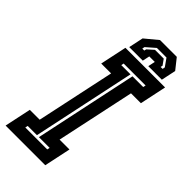

<svg xmlns="http://www.w3.org/2000/svg" viewBox="-290 -906 962 962"><g transform="rotate(45 191.0 -425.0)"><path d="M-24.5 0 5.5 -141.5H75.5L164.5 -558.5H94.5L124.5 -700H405.5L375.5 -558.5H305.5L216.5 -141.5H286.5L256.5 0ZM52 -63H207.5L210.5 -77H134.5L250.5 -624H326.5L329.5 -638H174L171 -624H236.5L120.5 -77H55ZM338.5 -850 383 -794 366.5 -716H270.5L278.5 -754H239.5L231.5 -716H135.5L152 -794L219.5 -850ZM304.5 -811H236.5L189.5 -770L187 -757H201L203.5 -768L236.5 -797.5H298.5L319.5 -768L317 -757H331L333.5 -770Z"/></g></svg>

Font: Tourney Condensed Regular
Style: Bold Italic
Weight: 700
Width: 3
Italic angle: -12°
Designer: Tyler Finck
Foundry: Etcetera Type Co
Version: Version 1.010; ttfautohint (v1.8.3)